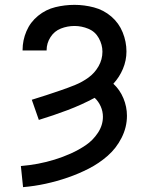

<svg xmlns="http://www.w3.org/2000/svg" viewBox="-20 -558 616 791"><path d="M75 213Q122 209 168 199Q214 189 259 173.5Q304 158 346 136.5Q388 115 423.5 84Q459 53 481 9.5Q503 -34 503 -81Q503 -81 503 -81Q503 -81 503 -81Q503 -118 488.5 -153Q474 -188 447 -213Q472 -240 486.5 -274.5Q501 -309 501 -346Q501 -386 485.5 -424.5Q470 -463 438.5 -490Q407 -517 367 -527.5Q327 -538 287 -538Q247 -538 208 -528.5Q169 -519 137 -493Q105 -467 89 -429.5Q73 -392 73 -352V-350H173Q172 -350 172 -351Q172 -380 188 -405Q204 -430 231 -440.5Q258 -451 287 -451Q316 -451 344 -439.5Q372 -428 387 -401Q402 -374 402 -345Q402 -313 386 -285Q370 -257 344.5 -238.5Q319 -220 289.5 -208Q260 -196 230.5 -186Q201 -176 171 -166Q141 -156 111 -147L140 -64Q199 -82 257.5 -104Q316 -126 370 -155Q386 -140 395 -119.5Q404 -99 404 -77Q404 -42 383.5 -11Q363 20 333.5 40Q304 60 271.5 74.5Q239 89 205 99.5Q171 110 136.5 116.5Q102 123 66 126Z"/></svg>

Font: Iosevka Sparkle Medium
Style: Regular
Weight: 500
Designer: Belleve Invis
Foundry: Belleve Invis
Version: Version 4.5.0; ttfautohint (v1.8.3)